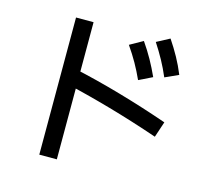

<svg xmlns="http://www.w3.org/2000/svg" viewBox="-122 -954 1244 1163"><g transform="rotate(15 500.0 -372.5)"><path d="M682 -521Q659 -572 633 -618Q607 -664 573 -713L655 -759Q689 -710 715.5 -662.5Q742 -615 766 -562ZM831 -578Q809 -630 783.5 -676.5Q758 -723 726 -772L807 -815Q840 -766 866.5 -718Q893 -670 915 -616ZM869 -216Q712 -270 557.5 -314Q403 -358 266 -389L293 -489Q437 -458 595 -412.5Q753 -367 902 -315ZM221 70V-790H331V70Z"/></g></svg>

Font: M PLUS 2 Thin Medium
Style: Regular
Weight: 500
Version: Version 1.001